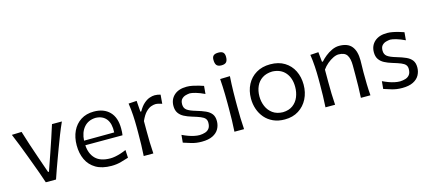

<svg xmlns="http://www.w3.org/2000/svg" viewBox="-58 -1296 4096 1834"><g transform="rotate(-15 1990.5 -379.5)"><path d="M220.9 0H322.1Q338.3 -49.5 355.8 -97.5Q373.2 -145.5 391.4 -195L425.9 -288.1Q447.5 -346.2 470.5 -404.9Q493.5 -463.7 519.7 -521.3H421.8Q401.8 -456.9 380 -391.9Q358.2 -326.8 335 -259.1L276.4 -89.7H267.4L208.8 -258.7Q185.7 -325.6 163.9 -391.6Q142.2 -457.7 122 -524.5L25.1 -521.3Q49.3 -464.1 72.1 -405.6Q94.8 -347.1 116.5 -289.5L150.9 -197.3Q168.6 -149.9 186.8 -99.5Q205.1 -49.1 220.9 0Z M869.3 11.5Q920.9 11.5 964.8 -1.1Q1008.6 -13.7 1039.8 -23.4L1035.6 -100.7Q1008.1 -88.6 979.7 -79.5Q951.3 -70.5 925 -65.6Q898.8 -60.8 877.4 -60.8Q779.3 -60.8 730.6 -109.9Q681.9 -158.9 677.2 -243.9H1045Q1047.4 -259.2 1048.4 -274.9Q1049.3 -290.7 1049.3 -309.9Q1049.3 -418.9 992.8 -476.3Q936.4 -533.8 837.8 -533.8Q762.9 -533.8 708.8 -499.1Q654.8 -464.4 625.9 -403.4Q597.1 -342.5 597.1 -263.8Q597.1 -183.9 626.3 -121.7Q655.4 -59.6 715.9 -24Q776.4 11.5 869.3 11.5ZM975.3 -290.9 676.8 -289.3Q681 -370.1 723.4 -419.7Q765.9 -469.2 839 -471.4Q909.1 -469 944.6 -423.1Q980.1 -377.2 975.3 -290.9Z M1189.3 0H1284.6Q1280.5 -57.8 1279.1 -111.1Q1277.7 -164.5 1277.7 -226.6V-322Q1302.9 -378.7 1330.2 -405.9Q1357.5 -433.1 1382.5 -441.5Q1407.6 -450 1425.7 -450Q1439.2 -450 1456.3 -445.9Q1473.5 -441.9 1489.4 -436.3L1496.8 -524.5Q1483.3 -529.1 1468.8 -531.4Q1454.2 -533.8 1439.4 -533.8Q1416.9 -533.8 1388.9 -524.2Q1360.9 -514.6 1332 -489.5Q1303.1 -464.4 1276.9 -417.6H1268.2L1260.2 -526.5L1179.4 -521.3Q1188.6 -461.3 1192.2 -400.6Q1195.8 -339.9 1195.8 -282.6V-230.1Q1195.8 -165.4 1194.3 -111.6Q1192.9 -57.8 1189.3 0Z M1762.3 11.5Q1828.7 11.5 1870.4 -9.3Q1912 -30 1931.6 -65.1Q1951.1 -100.3 1951.1 -142.3Q1951.1 -186.2 1931.2 -212.5Q1911.2 -238.8 1874.1 -255.5Q1836.9 -272.2 1784.8 -287.3Q1722.5 -305.4 1696.9 -325Q1671.2 -344.5 1671.2 -381.7Q1671.2 -416.6 1687.7 -433.8Q1704.1 -451 1726.9 -457.3Q1749.8 -463.6 1768.7 -464.6Q1787.8 -464.6 1826.5 -453.7Q1865.2 -442.7 1912.5 -419.8L1919.4 -497.9Q1899.7 -504.8 1871.7 -513.1Q1843.6 -521.5 1813.3 -527.5Q1783 -533.6 1755.8 -533.6Q1676.2 -533.6 1631.6 -493.3Q1587.1 -453 1587.1 -387.8Q1587.1 -345.5 1605.8 -318.2Q1624.5 -290.9 1657 -273.9Q1689.5 -256.8 1730.8 -244.6Q1782.6 -229.2 1812.5 -216.9Q1842.4 -204.6 1855.3 -189Q1868.2 -173.4 1868.2 -148.4Q1868.2 -112 1853.1 -91.9Q1838.1 -71.9 1813.1 -63.9Q1788.1 -56 1758.3 -54.9Q1733.6 -54.9 1705.7 -60.8Q1677.8 -66.6 1648.4 -77.3Q1619.1 -88.1 1589.8 -102.1L1582.8 -26.9Q1614.1 -16.6 1659.9 -2.6Q1705.7 11.5 1762.3 11.5Z M2086.4 0H2181.6Q2177.6 -57.8 2176 -111.6Q2174.4 -165.4 2174.4 -230.1V-282.6Q2174.4 -329.5 2175.3 -369.7Q2176.1 -409.9 2177.7 -447.5Q2179.4 -485 2182 -524.1L2084.9 -521.3Q2087.6 -482.8 2089.4 -445.6Q2091.1 -408.4 2092 -368.8Q2092.9 -329.2 2092.9 -282.6V-230.1Q2092.9 -165.4 2091.5 -111.6Q2090 -57.8 2086.4 0ZM2131.7 -644.4Q2165.3 -644.4 2179.7 -660.2Q2194.2 -676 2194.2 -712Q2194.2 -742.1 2179.9 -755.9Q2165.7 -769.8 2133.1 -769.8Q2099.9 -769.8 2085 -756.9Q2070.1 -744.1 2070.1 -716.1Q2070.1 -677.2 2084.6 -660.8Q2099.1 -644.4 2131.7 -644.4Z M2582.9 -60Q2522.4 -61.6 2482.8 -90.4Q2443.3 -119.1 2423.7 -165.1Q2404.1 -211.1 2404.1 -263.8Q2404.1 -319.3 2424.1 -363.5Q2444 -407.7 2484 -434.1Q2523.9 -460.4 2582.9 -462.2Q2666.5 -459.1 2712.2 -405.3Q2757.8 -351.6 2757.8 -263.8Q2757.8 -210.9 2739.2 -164.9Q2720.5 -118.9 2681.8 -90.3Q2643 -61.6 2582.9 -60ZM2583.2 11.5Q2662.5 11.5 2720.4 -25.2Q2778.2 -61.8 2809.8 -124.2Q2841.3 -186.6 2841.3 -263.8Q2841.3 -340.2 2810.9 -401.4Q2780.4 -462.6 2722.4 -498.2Q2664.4 -533.8 2581.9 -533.8Q2501.9 -533.8 2443.2 -498.8Q2384.5 -463.9 2352.6 -402.9Q2320.7 -342 2320.7 -263.8Q2320.7 -209.2 2337.7 -159.6Q2354.7 -110 2387.7 -71.6Q2420.7 -33.2 2469.7 -10.9Q2518.7 11.5 2583.2 11.5Z M2986.7 0H3081.9Q3077.9 -57.8 3076.5 -111.1Q3075 -164.5 3075 -226.6V-349.2Q3096.4 -379.5 3125.2 -403.5Q3154 -427.5 3183.6 -441.8Q3213.1 -456.1 3236.8 -456.1Q3296.7 -456.1 3319.6 -421.9Q3342.5 -387.6 3342.5 -319.9V-226.6Q3342.5 -164.5 3341.3 -111.1Q3340.2 -57.8 3336.9 0H3431.4Q3426.5 -57.8 3425.3 -111.6Q3424 -165.4 3424 -230.1Q3424 -253.6 3425 -283.4Q3426.1 -313.3 3426.1 -347Q3426.1 -438.2 3387.5 -486Q3348.9 -533.8 3264.2 -533.8Q3228.2 -533.8 3192.5 -517.3Q3156.7 -500.9 3126.6 -476.6Q3096.4 -452.4 3076.4 -429H3067.2L3057.5 -526.5L2976.8 -521.3Q2986 -461.3 2989.6 -400.6Q2993.2 -339.9 2993.2 -282.6V-230.1Q2993.2 -165.4 2991.7 -111.6Q2990.2 -57.8 2986.7 0Z M3744.2 11.5Q3810.6 11.5 3852.3 -9.3Q3894 -30 3913.5 -65.1Q3933 -100.3 3933 -142.3Q3933 -186.2 3913.1 -212.5Q3893.1 -238.8 3856 -255.5Q3818.8 -272.2 3766.8 -287.3Q3704.4 -305.4 3678.8 -325Q3653.2 -344.5 3653.2 -381.7Q3653.2 -416.6 3669.6 -433.8Q3686 -451 3708.9 -457.3Q3731.7 -463.6 3750.7 -464.6Q3769.8 -464.6 3808.4 -453.7Q3847.1 -442.7 3894.4 -419.8L3901.3 -497.9Q3881.7 -504.8 3853.6 -513.1Q3825.5 -521.5 3795.2 -527.5Q3765 -533.6 3737.7 -533.6Q3658.1 -533.6 3613.6 -493.3Q3569 -453 3569 -387.8Q3569 -345.5 3587.7 -318.2Q3606.4 -290.9 3639 -273.9Q3671.5 -256.8 3712.7 -244.6Q3764.6 -229.2 3794.4 -216.9Q3824.3 -204.6 3837.2 -189Q3850.2 -173.4 3850.2 -148.4Q3850.2 -112 3835.1 -91.9Q3820 -71.9 3795 -63.9Q3770 -56 3740.2 -54.9Q3715.6 -54.9 3687.7 -60.8Q3659.7 -66.6 3630.4 -77.3Q3601 -88.1 3571.8 -102.1L3564.7 -26.9Q3596 -16.6 3641.8 -2.6Q3687.7 11.5 3744.2 11.5Z"/></g></svg>

Font: Pinar FD VF
Style: Regular
Weight: 300
Designer: Amin Abedi
Version: Version 2.000